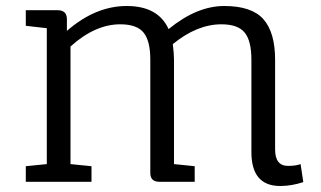

<svg xmlns="http://www.w3.org/2000/svg" viewBox="-20 -606 1069 640"><path d="M481 -29V-407Q481 -470 458.5 -497.5Q436 -525 381 -525Q297 -525 215 -451V-59L285 -52V0H66V-52L136 -59V-512L66 -520V-572H172Q203 -572 203 -542V-503Q298 -586 402.5 -586Q507 -586 542 -509Q636 -586 727.5 -586Q819 -586 858 -542Q897 -498 897 -407V-108Q897 -53 940 -53Q966 -53 982 -59L991 1Q952 14 914 14Q818 14 818 -99V-407Q818 -470 795.5 -497.5Q773 -525 718 -525Q637 -525 556 -459Q560 -427 560 -407V-59L629 -52V0H512Q481 0 481 -29Z"/></svg>

Font: Fauna One
Style: Regular
Weight: 400
Version: Version 1.001